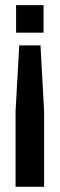

<svg xmlns="http://www.w3.org/2000/svg" viewBox="-20 -720 230 740"><path d="M54.2 -544.9H136.2L149.9 -292V0H40V-292ZM147.9 -594.2H42V-700.2H147.9Z"/></svg>

Font: VL Bebas Neue Bold
Style: Regular
Weight: 700
Designer: Ryoichi Tsunekawa
Foundry: Ryoichi Tsunekawa
Version: Version 1.300